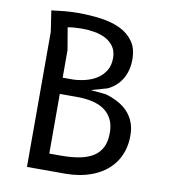

<svg xmlns="http://www.w3.org/2000/svg" viewBox="-84 -829 818 903"><g transform="rotate(10 325.0 -377.5)"><path d="M197.5 -573.5V-442.5H250Q280.5 -444 310.2 -452Q340 -460 363.2 -475.8Q386.5 -491.5 400.8 -515.8Q415 -540 415 -574Q415 -607 399.8 -628.8Q384.5 -650.5 360.5 -663Q336.5 -675.5 306.8 -680.5Q277 -685.5 248.5 -685.5Q231.5 -685.5 213.2 -684.2Q195 -683 179.5 -680ZM105 0V-645L90 -745Q120 -749 151.8 -752Q183.5 -755 216 -755Q274 -755 326.5 -747.8Q379 -740.5 418.8 -721.5Q458.5 -702.5 482 -669.2Q505.5 -636 505.5 -584.5Q505.5 -530 482 -490.5Q458.5 -451 415 -430L338 -408L411.5 -401Q442 -392 469 -377.8Q496 -363.5 515.8 -343Q535.5 -322.5 547 -294.5Q558.5 -266.5 558.5 -230Q558.5 -187.5 547.2 -154Q536 -120.5 516.5 -95Q497 -69.5 471 -51.2Q445 -33 415.2 -21.8Q385.5 -10.5 353.5 -5.2Q321.5 0 290 0ZM197.5 -80H252.5Q302 -80 340.8 -87.2Q379.5 -94.5 406.2 -111.2Q433 -128 447 -155.8Q461 -183.5 461 -225Q461 -262.5 448 -289Q435 -315.5 411.2 -332.5Q387.5 -349.5 354 -357.2Q320.5 -365 280 -365H250H197.5Z"/></g></svg>

Font: B612 Mono
Style: Regular
Weight: 400
Version: Version 1.005